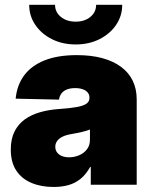

<svg xmlns="http://www.w3.org/2000/svg" viewBox="-20 -760 626 790"><path d="M200.7 9.3Q148.9 9.3 109.1 -7.6Q69.3 -24.4 46.9 -58.3Q24.4 -92.3 24.4 -144.5Q24.4 -188 39.6 -218.5Q54.7 -249 81.8 -268.6Q108.9 -288.1 145 -298.3Q181.2 -308.6 223.1 -311.5Q268.6 -314.5 296.1 -319.6Q323.7 -324.7 335.9 -333.5Q348.1 -342.3 348.1 -356.9V-358.9Q348.1 -370.6 340.8 -379.4Q333.5 -388.2 320.3 -392.8Q307.1 -397.5 289.1 -397.5Q270 -397.5 255.9 -392.1Q241.7 -386.7 233.4 -376.2Q225.1 -365.7 222.7 -350.1L44.4 -354Q49.8 -409.7 79.3 -449.7Q108.9 -489.7 163.1 -511.5Q217.3 -533.2 295.9 -533.2Q355 -533.2 400.9 -520.8Q446.8 -508.3 478.5 -484.6Q510.3 -460.9 526.4 -427.2Q542.5 -393.6 542.5 -351.1V0H353.5V-73.2H351.1Q334 -42.5 311.8 -24.4Q289.6 -6.3 262 1.5Q234.4 9.3 200.7 9.3ZM264.2 -112.8Q285.6 -112.8 305.4 -121.1Q325.2 -129.4 337.6 -145.5Q350.1 -161.6 350.1 -185.1V-227.1Q342.8 -224.1 334.5 -221.7Q326.2 -219.2 316.9 -217Q307.6 -214.8 296.4 -212.6Q285.2 -210.4 272 -208Q251.5 -204.6 237.1 -197.5Q222.7 -190.4 215.1 -179.9Q207.5 -169.4 207.5 -156.2Q207.5 -142.6 214.8 -132.8Q222.2 -123 234.9 -117.9Q247.6 -112.8 264.2 -112.8ZM291.5 -577.1Q236.8 -577.1 193.6 -598.9Q150.4 -620.6 125.2 -657.7Q100.1 -694.8 100.1 -740.2H206.5Q206.5 -710 230.5 -690.4Q254.4 -670.9 291.5 -670.9Q328.1 -670.9 351.8 -690.4Q375.5 -710 375.5 -740.2H482.9Q482.9 -694.8 457.8 -657.7Q432.6 -620.6 389.4 -598.9Q346.2 -577.1 291.5 -577.1Z"/></svg>

Font: Inter 28pt Black
Style: Regular
Weight: 900
Designer: Rasmus Andersson
Foundry: rsms
Version: Version 4.001;git-66647c0bb